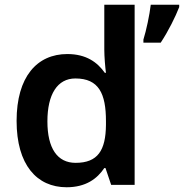

<svg xmlns="http://www.w3.org/2000/svg" viewBox="-20 -780 776 810"><path d="M261 10C342 10 390 -26 420 -71H425L449 0H548V-760H420V-571C420 -541 424 -494 427 -473H422C391 -517 344 -552 264 -552C136 -552 50 -456 50 -270C50 -85 135 10 261 10ZM736 -750V-760H616C611 -717 597 -651 585 -613V-600H658C691 -650 720 -709 736 -750ZM299 -93C222 -93 180 -154 180 -268C180 -382 222 -449 298 -449C397 -449 427 -385 427 -269V-253C426 -146 393 -93 299 -93Z"/></svg>

Font: Noto Sans Georgian SemiBold
Style: Regular
Weight: 600
Designer: Monotype Design Team, Akaki Razmadze
Foundry: Google LLC
Version: Version 2.005